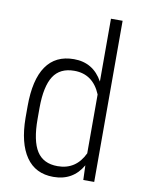

<svg xmlns="http://www.w3.org/2000/svg" viewBox="-85 -810 659 880"><g transform="rotate(10 244.0 -370.0)"><path d="M52.7 -288.6Q52.7 -412.6 96.2 -475.3Q139.6 -538.1 225.1 -538.1Q314.9 -538.1 359.4 -457.5V-750H413.6V0H362.8L360.4 -67.9Q315.9 9.8 224.6 9.8Q141.1 9.8 97.4 -53.7Q53.7 -117.2 52.7 -233.9ZM107.9 -239.3Q107.9 -137.7 138.4 -89.8Q168.9 -42 235.4 -42Q320.8 -42 359.4 -123.5V-397.5Q322.8 -485.8 235.8 -485.8Q169.4 -485.8 138.9 -438.5Q108.4 -391.1 107.9 -292Z"/></g></svg>

Font: Roboto Condensed Light
Style: Regular
Weight: 300
Designer: Google
Version: Version 2.134; 2016